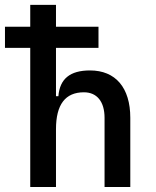

<svg xmlns="http://www.w3.org/2000/svg" viewBox="-20 -752 626 772"><path d="M400.4 0H503.9V-278.3C503.9 -399.4 444.8 -468.8 341.8 -468.8C261.2 -468.8 220.2 -434.6 214.8 -365.2H205.1V-559.6H376V-644.5H205.1V-732.4H101.6V-644.5H0V-559.6H101.6V0H205.1V-232.4C205.1 -332 242.7 -380.9 317.4 -380.9C369.6 -380.9 400.4 -343.8 400.4 -278.3Z"/></svg>

Font: CaskaydiaCove Nerd Font
Style: Regular
Weight: 400
Designer: Aaron Bell
Foundry: Saja Typeworks
Version: Version 2111.1;Nerd Fonts 2.3.3